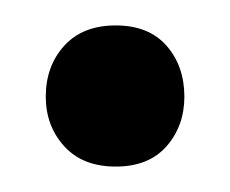

<svg xmlns="http://www.w3.org/2000/svg" viewBox="-20 -328 181 151"><path d="M16 -252Q16 -276 30.5 -292Q45 -308 71 -308Q97 -308 111 -292Q125 -276 125 -252Q125 -229 111 -213Q97 -197 71 -197Q45 -197 30.5 -213Q16 -229 16 -252Z"/></svg>

Font: Baloo Paaji 2
Style: Regular
Weight: 400
Designer: Shuchita Grover, Noopur Datye and Ek Type
Foundry: Ek Type
Version: Version 1.700